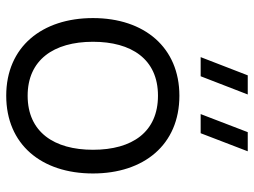

<svg xmlns="http://www.w3.org/2000/svg" viewBox="-122 -698 835 632"><g transform="rotate(90 296.0 -382.5)"><path d="M356 -625H419L478.5 -780H415.5ZM168.5 -625H231.5L291.5 -780H228.5ZM295.5 15C455.5 15 551.5 -100.5 551.5 -270.5C551.5 -437.5 457.5 -555 295.5 -555C137.5 -555 40 -440.5 40 -270.5C40 -103 134.5 15 295.5 15ZM295.5 -55.5C178.5 -55.5 118 -140.5 118 -270.5C118 -396.5 174.5 -484.5 295.5 -484.5C414.5 -484.5 473.5 -400.5 473.5 -270.5C473.5 -143 415.5 -55.5 295.5 -55.5Z"/></g></svg>

Font: Manrope
Style: Regular
Weight: 400
Designer: Mikhail Sharanda
Foundry: Mikhail Sharanda
Version: Version 4.505